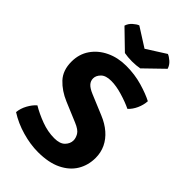

<svg xmlns="http://www.w3.org/2000/svg" viewBox="-276 -1005 1107 1107"><g transform="rotate(45 278.0 -451.0)"><path d="M17 -59.5Q20 -92 37.2 -123.5Q54.5 -155 76.5 -174Q119 -148.5 172.5 -128.5Q226 -108.5 279 -108.5Q325 -108.5 346 -130.2Q367 -152 367 -178.5Q367 -197.5 354.8 -218.8Q342.5 -240 300 -257.5L179.5 -308Q117.5 -334 77.2 -377Q37 -420 37 -491Q37 -552.5 69 -599Q101 -645.5 155.8 -671.5Q210.5 -697.5 278 -697.5Q348 -697.5 409.5 -679.5Q471 -661.5 510 -641Q508 -608.5 494 -577.8Q480 -547 458 -526.5Q419.5 -545 369 -560Q318.5 -575 278.5 -575Q234 -575 213.8 -554.5Q193.5 -534 193.5 -511Q193.5 -490 207.8 -474.2Q222 -458.5 255.5 -444.5L378 -393.5Q425.5 -374 459.2 -344.8Q493 -315.5 510.8 -278.2Q528.5 -241 528.5 -197.5Q528.5 -137.5 499.8 -89.5Q471 -41.5 413.2 -13.5Q355.5 14.5 268.5 14.5Q207.5 14.5 139.8 -4.8Q72 -24 17 -59.5ZM399 -915.5Q414 -910 432.8 -893.5Q451.5 -877 458.5 -854L345 -744Q332.5 -741.5 316 -740Q299.5 -738.5 282.5 -738.5Q265.5 -738.5 249.2 -740Q233 -741.5 220 -744L106.5 -854Q113.5 -877 132.2 -893.5Q151 -910 166 -915.5L282.5 -841.5Z"/></g></svg>

Font: Signika Negative Light
Style: Bold
Weight: 700
Version: Version 2.001